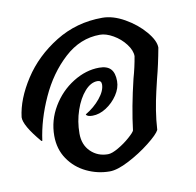

<svg xmlns="http://www.w3.org/2000/svg" viewBox="-67 -554 638 624"><g transform="rotate(-10 251.5 -242.0)"><path d="M89 -139Q89 -190 115.5 -234.5Q142 -279 184.5 -305.5Q227 -332 271 -332Q297 -332 309 -319Q321 -306 321 -279Q321 -256 306 -233.5Q291 -211 268.5 -196.5Q246 -182 223 -182Q205 -182 202 -190Q231 -207 251 -231.5Q271 -256 271 -277Q271 -290 258 -290Q236 -290 216 -267.5Q196 -245 183.5 -208.5Q171 -172 171 -132Q171 -95 194 -72.5Q217 -50 251 -50Q264 -50 285.5 -62.5Q307 -75 324.5 -90.5Q342 -106 344 -112Q353 -187 375 -278Q385 -313 391 -349Q391 -368 375 -389Q359 -410 335.5 -423.5Q312 -437 292 -437Q227 -437 174.5 -389Q122 -341 89.5 -269.5Q57 -198 48 -130H45Q-6 -190 -5 -217Q2 -276 43.5 -340Q85 -404 154.5 -447Q224 -490 309 -490Q344 -490 382 -468.5Q420 -447 446 -416.5Q472 -386 472 -363Q462 -308 450 -263Q448 -255 441 -225Q434 -195 429 -164Q424 -133 422 -100Q415 -86 382 -60Q349 -34 310.5 -14Q272 6 247 6Q207 6 170.5 -11.5Q134 -29 111.5 -62Q89 -95 89 -139Z"/></g></svg>

Font: Charmonman
Style: Bold
Weight: 700
Designer: Ekaluck Peanpanawate
Foundry: Cadson Demak Co.,Ltd.
Version: Version 1.000; ttfautohint (v1.6)